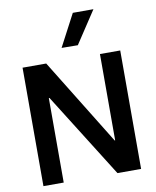

<svg xmlns="http://www.w3.org/2000/svg" viewBox="-102 -1041 907 1119"><g transform="rotate(-10 352.0 -481.5)"><path d="M63 1V-700H203L518 -189H521V-700H641V1H501L187 -499H183V1ZM307 -774 407 -964H529L403 -773Z"/></g></svg>

Font: Lopes Sans SemiBold
Style: Regular
Weight: 600
Designer: Gabriel Lam, Diego Maldonado
Foundry: TypeRant, Foresti Design
Version: Version 4.000